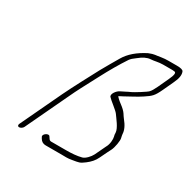

<svg xmlns="http://www.w3.org/2000/svg" viewBox="-152 -817 947 958"><g transform="rotate(30 321.0 -338.0)"><path d="M94.2 -29 205.5 -264C236.3 -330 240.9 -335 289.3 -428C319.7 -486 348.2 -535 376.8 -578C382.3 -586 392.1 -595 406.3 -605C430.6 -625 451.8 -635 470.1 -636C491.4 -637 511.6 -644 537.6 -644H586.6C590.6 -644 595.6 -644 602.3 -643C615.3 -643 613.2 -627 598.1 -595L570.2 -535C561.5 -517 554.4 -504 546.8 -496C539 -487 480.6 -451 469 -446C451.8 -439 434.3 -428 418.1 -421C400.6 -413 380.7 -385 390.9 -373C401.8 -360 446.7 -328 456.3 -314C468.6 -296 501.3 -257 502.4 -232C502.5 -223 503.3 -216 505.4 -210C508.6 -198 508.1 -168 495.5 -147L465.9 -85C457.5 -68 436.2 -45 420 -41C393.8 -34 362.1 -32 333.1 -32H246.1C239.1 -32 234.4 -36 230.6 -43L225.1 -51C217.2 -64 185.6 -43 194.2 -29L198.6 -21C206.5 -8 217.6 -2 231.6 -2H321.6C343.6 -2 357 0 383.6 -5C418.5 -11 423.2 -10 449.5 -30C470.5 -46 485.9 -63 495.9 -85L516.2 -127C519.4 -134 523.3 -140 526.5 -147C536.8 -167 543.1 -209 539.9 -221C537.7 -230 536.3 -238 535.8 -243C535.2 -263 525.4 -286 503 -313C499.2 -317 494.8 -325 487.9 -335C481.1 -345 469.6 -356 453.4 -368C437.1 -380 427.3 -390 422.9 -395C423.5 -397 438.7 -404 446 -408C470.4 -422 507.1 -440 533.8 -458C569.4 -482 578.3 -488 600.2 -535L628.1 -595C642.3 -624 645.6 -647 638.6 -663C635.8 -670 623.1 -674 601.1 -674H552.1C538.1 -674 524.8 -673 512.2 -671C480.3 -665 476.5 -669 444.4 -656C393.2 -630 357.4 -599 335.7 -562C324.4 -542 290.7 -486 278.1 -462C248.4 -406 204.8 -325 175.5 -264L64.2 -29C60.6 -21 63.4 -14 71.4 -14C79.4 -14 90.6 -21 94.2 -29Z"/></g></svg>

Font: MewTooHand
Style: UltIta
Weight: 400
Designer: Mew Too, Robert Jablonski
Version: Version 0.77